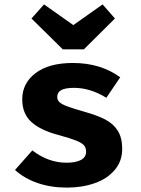

<svg xmlns="http://www.w3.org/2000/svg" viewBox="-20 -835 640 872"><path d="M371 -146Q371 -164 361.5 -175Q352 -186 326 -196.5Q300 -207 245 -222Q165 -243 123 -280.5Q81 -318 81 -384Q81 -457 141.5 -503Q202 -549 311 -549Q437 -549 526 -484L463 -391Q390 -436 316 -436Q277 -436 258.5 -426Q240 -416 240 -395Q240 -381 249.5 -371.5Q259 -362 285.5 -352Q312 -342 365 -327Q422 -311 458.5 -292Q495 -273 515 -241Q535 -209 535 -159Q535 -103 501 -63Q467 -23 410 -3Q353 17 284 17Q210 17 150 -4Q90 -25 48 -63L127 -152Q199 -96 283 -96Q324 -96 347.5 -108.5Q371 -121 371 -146ZM502 -751 361 -611H265L123 -751L180 -815L313 -721L446 -815Z"/></svg>

Font: Fira Mono
Style: Bold
Weight: 700
Monospace: yes
Designer: Carrois Corporate & Edenspiekermann AG
Foundry: Carrois Corporate GbR & Edenspiekermann AG
Version: Version 3.206